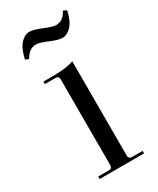

<svg xmlns="http://www.w3.org/2000/svg" viewBox="-165 -675 598 727"><g transform="rotate(-30 134.0 -311.0)"><path d="M41 -527 26 -533Q36 -577 54 -596.5Q72 -616 92 -616Q111 -616 145 -601.5Q179 -587 194 -587Q226 -587 243 -622L258 -615Q248 -571 229.5 -552Q211 -533 192 -533Q173 -533 139.5 -547.5Q106 -562 90 -562Q60 -562 41 -527ZM45 0V-11H92Q106 -11 106 -26V-401Q106 -415 92 -415H45V-426H86Q148 -426 178 -438V-26Q178 -11 193 -11H239V0Z"/></g></svg>

Font: Arapey Regular-Display
Style: Regular
Weight: 400
Designer: Eduardo Rodriguez Tunni
Foundry: Eduardo Rodriguez Tunni
Version: Version 4.000